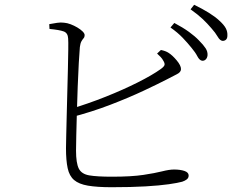

<svg xmlns="http://www.w3.org/2000/svg" viewBox="-20 -792 1040 803"><path d="M781 -592Q765 -612 744 -634Q723 -656 693 -677L709 -696Q745 -677 770.5 -658.5Q796 -640 812 -623Q831 -604 840 -590Q849 -576 848 -561Q847 -550 840.5 -543.5Q834 -537 825 -538Q814 -540 805.5 -556.5Q797 -573 781 -592ZM864 -674Q847 -694 827.5 -712.5Q808 -731 777 -753L792 -772Q827 -755 853.5 -738.5Q880 -722 897 -706Q917 -688 924.5 -673.5Q932 -659 931 -643Q931 -632 925.5 -626.5Q920 -621 911 -621Q900 -622 890.5 -638.5Q881 -655 864 -674ZM186 -691Q203 -694 218.5 -696.5Q234 -699 248 -697Q261 -696 275.5 -690.5Q290 -685 303.5 -677Q317 -669 325.5 -660.5Q334 -652 334 -645Q334 -637 329.5 -632Q325 -627 320.5 -619Q316 -611 314 -595Q312 -573 309.5 -528.5Q307 -484 305 -429.5Q303 -375 301.5 -321Q300 -267 299 -224.5Q298 -182 298 -162Q298 -110 309.5 -87Q321 -64 353.5 -58.5Q386 -53 448 -53Q530 -53 579.5 -60.5Q629 -68 658.5 -75.5Q688 -83 708 -83Q734 -83 751.5 -77Q769 -71 769 -58Q769 -48 761.5 -42Q754 -36 742 -32Q724 -27 686 -21.5Q648 -16 588.5 -12.5Q529 -9 447 -9Q386 -9 348 -15.5Q310 -22 290 -39Q270 -56 263 -88.5Q256 -121 256 -172Q256 -189 257 -225.5Q258 -262 259 -309Q260 -356 261.5 -407Q263 -458 264 -504Q265 -550 265.5 -584Q266 -618 265 -631Q264 -654 246.5 -660.5Q229 -667 187 -671ZM637 -568 653 -583Q663 -581 671 -578Q679 -575 685 -571Q701 -561 719 -539.5Q737 -518 737 -503Q737 -490 719.5 -481.5Q702 -473 674 -458Q641 -441 580.5 -412.5Q520 -384 442 -354Q364 -324 276 -301L271 -335Q348 -358 422 -387.5Q496 -417 556.5 -447.5Q617 -478 652 -503Q666 -513 668 -520Q670 -527 663 -538Q659 -546 652 -553.5Q645 -561 637 -568Z"/></svg>

Font: Noto Serif KR
Style: Regular
Weight: 200
Designer: Ryoko NISHIZUKA 西塚涼子 (kana & ideographs); Frank Grießhammer (Latin, Greek & Cyrillic); Wenlong ZHANG 张文龙 (bopomofo); San
Foundry: Adobe
Version: Version 2.001;hotconv 1.1.0;makeotfexe 2.6.0